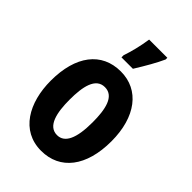

<svg xmlns="http://www.w3.org/2000/svg" viewBox="-229 -860 962 962"><g transform="rotate(45 252.0 -378.5)"><path d="M205 -606H286C322 -664 350 -713 369 -755V-767H240C232 -712 219 -662 205 -621ZM251 10C385 10 467 -95 467 -273C467 -445 384 -554 253 -554C117 -554 37 -449 37 -273C37 -117 109 10 251 10ZM252 -102C187 -102 171 -182 171 -273C171 -363 186 -442 252 -442C318 -442 333 -364 333 -273C333 -159 306 -102 252 -102Z"/></g></svg>

Font: Kathrein 77 Bold Condensed
Style: Regular
Weight: 700
Width: 3
Designer: Lazydogs Typefoundry, based on Open Sans by Ascender Corporation
Foundry: Lazydogs Typefoundry
Version: Version 1.003;PS 001.003;hotconv 1.0.88;makeotf.lib2.5.64775